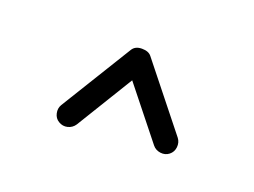

<svg xmlns="http://www.w3.org/2000/svg" viewBox="-45 -804 444 335"><g transform="rotate(20 177.5 -636.5)"><path d="M81.1 -552.7Q73.7 -557.1 71.8 -565.9Q69.8 -574.7 74.2 -582L155.3 -713.9Q160.6 -722.7 173.1 -722.7Q185.5 -722.7 190.9 -715.8L284.7 -598.1Q290 -591.3 289.1 -582Q288.1 -572.8 281.2 -567.4Q274.4 -562 265.1 -563.2Q255.9 -564.5 250.5 -571.3L175.8 -665L111.3 -559.6Q106.4 -552.2 97.7 -550Q88.9 -547.9 81.1 -552.7Z"/></g></svg>

Font: Mikhak-DS2-FD Regular
Style: Regular
Weight: 400
Designer: Amin Abedi
Version: Version 3.4